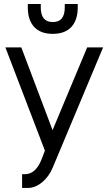

<svg xmlns="http://www.w3.org/2000/svg" viewBox="-20 -926 539 954"><path d="M6.8 -690.4H85.9L241.2 -279.3L413.1 -690.4H492.2L242.2 -93.8Q223.6 -48.8 189.5 -20.5Q155.3 7.8 119.1 7.8H89.8V-60.5H106.4Q159.2 -62.5 187.5 -136.7L203.1 -177.7ZM242.2 -757.8Q181.6 -757.8 149.9 -792Q118.2 -826.2 118.2 -888.7V-906.2H182.6V-888.7Q182.6 -816.4 242.2 -816.4Q301.8 -816.4 301.8 -888.7V-906.2H366.2V-888.7Q366.2 -826.2 334.5 -792Q302.7 -757.8 242.2 -757.8Z"/></svg>

Font: DINish
Style: Regular
Weight: 400
Designer: Bert Driehuis
Foundry: Playbeing
Version: Version 3.008; git-95204e4c-release